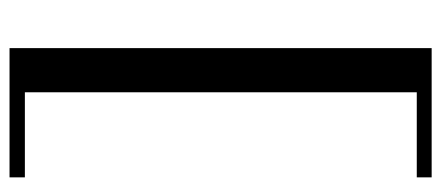

<svg xmlns="http://www.w3.org/2000/svg" viewBox="-288 -552 948 413"><g transform="rotate(90 186.5 -345.0)"><path d="M361 -767V-799H83V109H361V76H178V-767Z"/></g></svg>

Font: Sprat
Style: Bold
Weight: 700
Designer: Ethan Nakache
Foundry: Collletttivo
Version: Version 2.000;Glyphs 3.2 (3217)